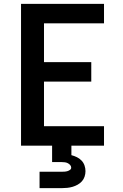

<svg xmlns="http://www.w3.org/2000/svg" viewBox="-20 -755 640 995"><path d="M89 0V-735H519V-634H208V-433H453V-332H208V-101H519V0ZM185 220V135H300Q307 135 314.5 134.5Q322 134 329 132Q336 130 342.5 125.5Q349 121 349 114Q349 106 343.5 100Q338 94 331 90.5Q324 87 316 86Q308 85 300 85H250V0H350V49Q365 53 378.5 59.5Q392 66 402.5 77Q413 88 418 102.5Q423 117 423 132Q423 146 418.5 160Q414 174 404.5 184.5Q395 195 382.5 202Q370 209 356.5 213Q343 217 328.5 218.5Q314 220 300 220Z"/></svg>

Font: Iosevka Extended
Style: Bold
Weight: 700
Width: 7
Monospace: yes
Designer: Belleve Invis
Foundry: Belleve Invis
Version: Version 32.5.0; ttfautohint (v1.8.4)